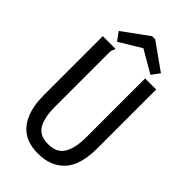

<svg xmlns="http://www.w3.org/2000/svg" viewBox="-247 -863 944 944"><g transform="rotate(45 225.0 -391.5)"><path d="M226 11Q133 12 87 -46.5Q41 -105 41 -212V-623H128V-615Q123 -609 121.5 -602Q120 -595 120 -578V-211Q120 -138 143 -97.5Q166 -57 226 -57Q287 -57 311 -98.5Q335 -140 335 -214V-623H412V-215Q412 -96 361.5 -42.5Q311 11 226 11ZM110 -653 78 -696 212 -794H234L372 -696L341 -654L224 -722Z"/></g></svg>

Font: Inconsolata SemiCondensed Medium
Style: Regular
Weight: 500
Width: 4
Monospace: yes
Designer: Raph Levien, Cyreal, Brenton Simpson
Foundry: Raph Levien, Cyreal, Google
Version: Version 3.001; ttfautohint (v1.8.2.53-6de2)